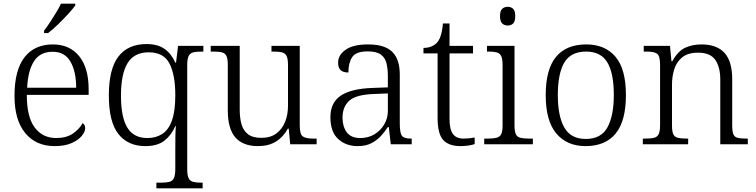

<svg xmlns="http://www.w3.org/2000/svg" viewBox="-20 -786 4121 1046"><path d="M278 10Q176 10 117.5 -61Q59 -132 59 -263Q59 -404 113.5 -474Q168 -544 268 -544Q359 -544 411 -480.5Q463 -417 463 -298V-269H126Q126 -149 169 -91.5Q212 -34 286 -34Q341 -34 376.5 -58Q412 -82 430 -115Q444 -107 444 -88Q444 -68 425.5 -45.5Q407 -23 370 -6.5Q333 10 278 10ZM395 -308Q395 -396 364 -450Q333 -504 267 -504Q198 -504 165 -452Q132 -400 128 -308ZM220 -619Q235 -638 252 -664Q269 -690 285.5 -717Q302 -744 312 -766H390V-756Q378 -739 351.5 -710Q325 -681 295.5 -652.5Q266 -624 242 -606H220Z M832 240V209H861Q887 209 903.5 204.5Q920 200 927.5 184Q935 168 935 134V36Q935 -1 935.5 -40.5Q936 -80 938 -99H935Q914 -50 876 -20Q838 10 772 10Q677 10 625 -56Q573 -122 573 -266Q573 -411 625.5 -478.5Q678 -546 778 -546Q839 -546 876.5 -519.5Q914 -493 935 -445H939L950 -536H1088V-505H1079Q1049 -505 1032 -500.5Q1015 -496 1007.5 -480.5Q1000 -465 1000 -432V136Q1000 169 1007.5 184.5Q1015 200 1031.5 204.5Q1048 209 1074 209H1084V240ZM783 -34Q829 -34 863.5 -56Q898 -78 916.5 -129Q935 -180 935 -267Q935 -378 903.5 -439.5Q872 -501 790 -501Q711 -501 675 -442Q639 -383 639 -265Q639 -148 673.5 -91Q708 -34 783 -34Z M1385 10Q1304 10 1262.5 -37Q1221 -84 1221 -185V-433Q1221 -465 1214 -480.5Q1207 -496 1190 -500.5Q1173 -505 1143 -505H1128V-536H1286V-188Q1286 -142 1296 -108Q1306 -74 1331.5 -54.5Q1357 -35 1404 -35Q1453 -35 1485 -58.5Q1517 -82 1533 -121.5Q1549 -161 1549 -210V-432Q1549 -465 1541.5 -480.5Q1534 -496 1517 -500.5Q1500 -505 1470 -505H1459V-536H1613V-102Q1613 -54 1630 -42.5Q1647 -31 1686 -31H1705V0H1561L1553 -85H1548Q1523 -39 1483 -14.5Q1443 10 1385 10Z M1928 10Q1865 10 1822.5 -28.5Q1780 -67 1780 -148Q1780 -227 1836.5 -265Q1893 -303 2010 -307L2093 -310V-372Q2093 -411 2085.5 -441.5Q2078 -472 2054.5 -489Q2031 -506 1983 -506Q1919 -506 1898.5 -474.5Q1878 -443 1878 -391Q1850 -391 1836 -403.5Q1822 -416 1822 -445Q1822 -486 1863 -515Q1904 -544 1985 -544Q2076 -544 2117 -503.5Q2158 -463 2158 -380V-113Q2158 -63 2169 -47Q2180 -31 2218 -31H2223V0H2109L2098 -94H2093Q2077 -69 2055.5 -45.5Q2034 -22 2003.5 -6Q1973 10 1928 10ZM1943 -34Q1987 -34 2021 -55Q2055 -76 2074 -109.5Q2093 -143 2093 -180V-277L2020 -274Q1920 -271 1883 -237.5Q1846 -204 1846 -145Q1846 -97 1869 -65.5Q1892 -34 1943 -34Z M2489 10Q2424 10 2394 -24Q2364 -58 2364 -143V-495H2287V-525Q2332 -525 2359 -552Q2372 -565 2380.5 -590Q2389 -615 2393 -658H2429V-536H2557V-495H2429V-138Q2429 -81 2447.5 -56Q2466 -31 2505 -31Q2522 -31 2536.5 -32.5Q2551 -34 2566 -37V-1Q2552 4 2531 7Q2510 10 2489 10Z M2746 -647Q2728 -647 2716 -658Q2704 -669 2704 -698Q2704 -727 2716 -738Q2728 -749 2746 -749Q2764 -749 2775.5 -738Q2787 -727 2787 -698Q2787 -669 2775.5 -658Q2764 -647 2746 -647ZM2618 0V-31H2639Q2668 -31 2685.5 -35.5Q2703 -40 2710.5 -55Q2718 -70 2718 -102V-432Q2718 -465 2710.5 -480.5Q2703 -496 2686.5 -500.5Q2670 -505 2645 -505H2633V-536H2783V-104Q2783 -71 2790 -55.5Q2797 -40 2814.5 -35.5Q2832 -31 2861 -31H2883V0Z M3170 10Q3069 10 3011 -58.5Q2953 -127 2953 -268Q2953 -408 3009 -476Q3065 -544 3174 -544Q3276 -544 3333 -477Q3390 -410 3390 -268Q3390 -127 3334 -58.5Q3278 10 3170 10ZM3171 -29Q3255 -29 3289.5 -92.5Q3324 -156 3324 -268Q3324 -388 3288.5 -446.5Q3253 -505 3173 -505Q3090 -505 3054.5 -445.5Q3019 -386 3019 -268Q3019 -153 3054.5 -91Q3090 -29 3171 -29Z M3482 0V-31H3497Q3527 -31 3544 -35.5Q3561 -40 3568.5 -55.5Q3576 -71 3576 -104V-434Q3576 -482 3559.5 -493.5Q3543 -505 3503 -505H3487V-536H3630L3638 -453H3643Q3673 -507 3712 -525.5Q3751 -544 3802 -544Q3885 -544 3927 -498Q3969 -452 3969 -354V-104Q3969 -71 3975 -55.5Q3981 -40 3997.5 -35.5Q4014 -31 4044 -31H4054V0H3904V-354Q3904 -420 3877 -459.5Q3850 -499 3783 -499Q3728 -499 3697 -474Q3666 -449 3653.5 -409.5Q3641 -370 3641 -326V-102Q3641 -70 3648 -55Q3655 -40 3672 -35.5Q3689 -31 3718 -31H3729V0Z"/></svg>

Font: Noto Serif Hentaigana Light
Style: Regular
Weight: 300
Designer: Kazuhiro Yamada
Foundry: nipponia
Version: Version 1.000; ttfautohint (v1.8.4.7-5d5b)